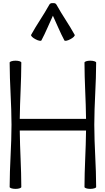

<svg xmlns="http://www.w3.org/2000/svg" viewBox="-20 -1202 678 1234"><path d="M246 -942C274 -994 295 -1048 320 -1101C345 -1048 366 -994 394 -942C397 -937 414 -940 432 -950C450 -959 463 -972 460 -978C424 -1044 379 -1106 343 -1172C339 -1180 330 -1183 320 -1182C310 -1183 301 -1180 297 -1172C261 -1106 216 -1044 180 -978C177 -972 190 -959 208 -950C226 -940 243 -937 246 -942ZM42 -800C42 -667 54 -533 54 -400C54 -267 42 -133 42 0C42 6 59 12 80 12C101 12 117 6 117 0C117 -121 108 -242 107 -363H533C532 -242 523 -121 523 0C523 6 539 12 560 12C581 12 598 6 598 0C598 -133 586 -267 586 -400C586 -533 598 -667 598 -800C598 -806 581 -812 560 -812C539 -812 523 -806 523 -800C523 -679 532 -558 533 -438H107C108 -558 117 -679 117 -800C117 -806 101 -812 80 -812C59 -812 42 -806 42 -800Z"/></svg>

Font: Nupuram Light
Style: Regular
Weight: 300
Designer: Santhosh Thottingal (santhosh.thottingal@gmail.com)
Foundry: SMC
Version: Version 1.000